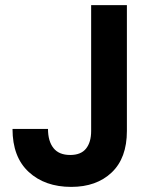

<svg xmlns="http://www.w3.org/2000/svg" viewBox="-20 -720 585 752"><path d="M259 12Q156 12 92.5 -46.5Q29 -105 29 -215H168Q168 -167 189.5 -140Q211 -113 255 -113Q297 -113 317 -138Q337 -163 337 -207V-700H477V-207Q477 -101 417.5 -44.5Q358 12 259 12Z"/></svg>

Font: DM Sans ExtraBold
Style: Regular
Weight: 800
Designer: Colophon Foundry, Jonny Pinhorn
Foundry: Colophon Foundry
Version: Version 4.004; ttfautohint (v1.8.4.7-5d5b)